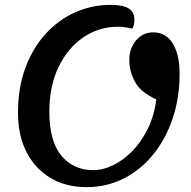

<svg xmlns="http://www.w3.org/2000/svg" viewBox="-20 -745 784 790"><path d="M336 25Q251 25 187.5 -13Q124 -51 89 -119.5Q54 -188 54 -281Q54 -384 84.5 -466Q115 -548 168 -606Q221 -664 290 -694.5Q359 -725 435 -725Q485 -725 509 -710.5Q533 -696 533 -665Q533 -655 531.5 -646.5Q530 -638 525 -627Q514 -630 496.5 -632.5Q479 -635 466 -635Q387 -635 323 -591.5Q259 -548 221 -469.5Q183 -391 183 -285Q183 -164 232.5 -104.5Q282 -45 363 -45Q404 -45 446 -65.5Q488 -86 525 -124Q562 -162 588.5 -216Q615 -270 623 -336Q559 -365 535.5 -408Q512 -451 512 -498Q512 -531 525 -556.5Q538 -582 560 -597Q582 -612 610 -612Q662 -612 690.5 -566.5Q719 -521 719 -441Q719 -343 690.5 -258Q662 -173 610.5 -109.5Q559 -46 489 -10.5Q419 25 336 25Z"/></svg>

Font: Lemonada
Style: Regular
Weight: 400
Designer: Mohamed Gaber (Arabic), Eduardo Tunni (Latin)
Foundry: Kief Type Foundry
Version: Version 4.005